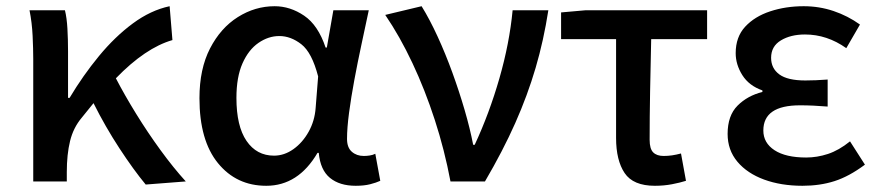

<svg xmlns="http://www.w3.org/2000/svg" viewBox="-20 -584 2827 618"><path d="M449 10Q410 -37 364.5 -106.5Q319 -176 281 -252L243 -205Q216 -173 205.5 -130Q195 -87 195 -30V0H87V-394Q87 -426 85 -468.5Q83 -511 75 -551H189Q195 -527 197 -492Q199 -457 199 -419V-269H204Q247 -341 298.5 -403.5Q350 -466 407.5 -508.5Q465 -551 526 -564L535 -455Q448 -430 353 -332Q381 -278 418 -218Q455 -158 496.5 -101Q538 -44 578 0Z M837 14Q741 14 681.5 -59Q622 -132 622 -268Q622 -362 656 -428Q690 -494 745.5 -529Q801 -564 864 -564Q914 -564 959 -533.5Q1004 -503 1028 -431H1032L1053 -551H1167Q1156 -499 1143.5 -441Q1131 -383 1120.5 -326.5Q1110 -270 1103.5 -221Q1097 -172 1097 -137Q1097 -109 1112.5 -95.5Q1128 -82 1151 -82Q1160 -82 1170 -83.5Q1180 -85 1188 -89L1204 -2Q1191 4 1171.5 9Q1152 14 1125 14Q1073 14 1042 -11.5Q1011 -37 1006 -92H1002Q940 14 837 14ZM862 -83Q895 -83 924.5 -104Q954 -125 973.5 -160Q993 -195 996 -237L1004 -338Q984 -415 950 -441.5Q916 -468 879 -468Q844 -468 812 -446Q780 -424 760.5 -380Q741 -336 741 -269Q741 -178 773.5 -130.5Q806 -83 862 -83Z M1430 0Q1411 -101 1379.5 -198Q1348 -295 1307.5 -381Q1267 -467 1220 -536L1337 -564Q1363 -522 1388.5 -466.5Q1414 -411 1436 -350.5Q1458 -290 1475.5 -230Q1493 -170 1503 -118H1508Q1555 -219 1587.5 -332Q1620 -445 1630 -551H1745Q1730 -454 1704 -365.5Q1678 -277 1638.5 -188Q1599 -99 1541 0Z M2088 14Q2018 14 1990.5 -27Q1963 -68 1963 -140V-458H1786V-544L1865 -551H2256V-458H2076Q2074 -372 2072.5 -289Q2071 -206 2071 -134Q2071 -105 2082.5 -93.5Q2094 -82 2116 -82Q2130 -82 2143.5 -84Q2157 -86 2172 -90L2188 -2Q2169 4 2143 9Q2117 14 2088 14Z M2563 14Q2494 14 2439.5 -6Q2385 -26 2353.5 -63.5Q2322 -101 2322 -153Q2322 -212 2354 -244Q2386 -276 2434 -288V-293Q2391 -308 2369.5 -342Q2348 -376 2348 -413Q2348 -465 2378.5 -498Q2409 -531 2459 -547.5Q2509 -564 2567 -564Q2617 -564 2663 -548.5Q2709 -533 2748 -505L2704 -429Q2642 -473 2571 -473Q2525 -473 2493.5 -454Q2462 -435 2462 -398Q2462 -364 2488.5 -344.5Q2515 -325 2572 -325Q2605 -325 2644 -328V-241Q2620 -243 2598 -244Q2576 -245 2555 -245Q2437 -245 2437 -164Q2437 -124 2473 -100.5Q2509 -77 2575 -77Q2610 -77 2645 -88.5Q2680 -100 2716 -129L2764 -54Q2713 -16 2666 -1Q2619 14 2563 14Z"/></svg>

Font: Source Han Sans TC Medium
Style: Regular
Weight: 500
Designer: Ryoko NISHIZUKA Ë•øÂ°öÊ∂ºÂ≠ê (kana, bopomofo & ideographs); Paul D. Hunt (Latin, Greek & Cyrillic); Sandoll Communicatio
Foundry: Adobe
Version: Version 2.004;hotconv 1.0.118;makeotfexe 2.5.65603